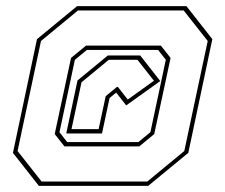

<svg xmlns="http://www.w3.org/2000/svg" viewBox="-20 -734 731 623"><path d="M106 -131 22 -238 100 -607 230 -714H585L669 -607L591 -238L461 -131ZM115 -145H458L578 -244L654 -601L576 -700H233L113 -601L37 -244ZM189 -259 157.5 -299 210.5 -546 259 -586H502L533.5 -546L480.5 -299L432 -259ZM198 -273H429L468 -305L518 -540L493 -572H262L223 -540L173 -305ZM195 -301 231.5 -473 330 -554H435L500 -471L389.5 -392L353.5 -438H362.5L335.5 -416L311 -301ZM212 -315H300L323 -422L359.5 -452H362.5L394.5 -411L479.5 -472L426 -540H333L244.5 -467Z"/></svg>

Font: Tourney Thin Thin
Style: Italic
Weight: 250
Italic angle: -12°
Version: Version 1.015